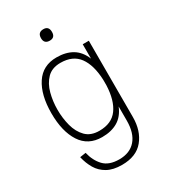

<svg xmlns="http://www.w3.org/2000/svg" viewBox="-215 -786 957 1090"><g transform="rotate(-30 264.0 -240.5)"><path d="M215 -648Q215 -686 252 -686Q287 -686 287 -648Q287 -611 252 -611Q215 -611 215 -648ZM443 0Q443 90 396 147.5Q349 205 255 205Q197 205 159.5 184Q122 163 101 127.5Q80 92 70 48L109 42Q122 98 156 134Q190 170 257 170Q327 170 365 126Q403 82 403 0V-92Q381 -38 339 -13Q297 12 236 12Q145 12 99 -59Q53 -130 53 -249Q53 -369 99.5 -439.5Q146 -510 236 -510Q297 -510 339 -485Q381 -460 403 -406V-500H443ZM240 -472Q184 -472 152 -439Q120 -406 106.5 -355Q93 -304 93 -249Q93 -194 106.5 -143Q120 -92 152 -59.5Q184 -27 240 -27Q321 -27 360 -80.5Q399 -134 403 -231V-267Q399 -365 360 -418.5Q321 -472 240 -472Z"/></g></svg>

Font: Haskoy ExtraLight
Style: Regular
Weight: 200
Designer: Ertekin Erdin
Foundry: Ertekin Erdin
Version: Version 2.000; ttfautohint (v1.8.4.7-5d5b)